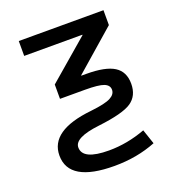

<svg xmlns="http://www.w3.org/2000/svg" viewBox="-136 -625 866 959"><g transform="rotate(-20 297.0 -145.0)"><path d="M67.4 87.9Q67.4 -44.9 292 -68.4Q370.1 -77.1 398.4 -92.3Q426.8 -107.4 426.8 -131.8Q426.8 -156.2 399.4 -167Q372.1 -177.7 299.8 -177.7H167V-253.9L381.8 -438.5V-440.4H72.3V-519.5H522.5V-440.4L306.6 -252V-250H334Q434.6 -250 481 -220.7Q527.3 -191.4 527.3 -127.4Q527.3 -63.5 481.4 -32.2Q435.5 -1 302.7 14.6Q169.9 30.3 169.9 82Q169.9 148.4 309.6 148.4Q407.2 148.4 503.9 112.3L530.3 190.4Q429.7 230.5 309.6 230.5Q67.4 230.5 67.4 87.9Z"/></g></svg>

Font: GenEi M Gothic v2 Medium
Style: Regular
Weight: 500
Version: Version 2.0